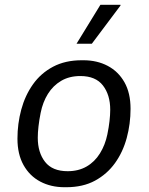

<svg xmlns="http://www.w3.org/2000/svg" viewBox="-20 -773 622 803"><path d="M250 10Q193 10 148.5 -13.5Q104 -37 78.5 -82.5Q53 -128 53 -193Q53 -256 69 -315Q85 -374 118 -420.5Q151 -467 202 -494Q253 -521 322 -521H329Q386 -521 430.5 -497.5Q475 -474 500.5 -429Q526 -384 526 -318Q526 -255 510 -196Q494 -137 461 -91Q428 -45 377.5 -17.5Q327 10 257 10ZM263 -57Q308 -57 342 -76.5Q376 -96 398 -131.5Q420 -167 429 -211Q435 -240 438 -266.5Q441 -293 441 -314Q441 -376 410.5 -415.5Q380 -455 316 -455Q270 -455 236 -435Q202 -415 180.5 -380.5Q159 -346 150 -301Q144 -271 141 -244.5Q138 -218 138 -197Q138 -135 168.5 -96Q199 -57 263 -57ZM300 -590 400 -753H484V-750L364 -590Z"/></svg>

Font: Chivo Medium Light
Style: Italic
Weight: 300
Italic angle: -8.05°
Version: Version 2.002